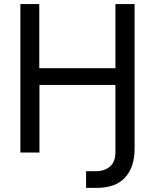

<svg xmlns="http://www.w3.org/2000/svg" viewBox="-20 -749 761 943"><path d="M546.9 0V-332H173.8V0H80.1V-729H172.9V-414.1H546.9V-729H641.1V-18.1Q641.1 71.8 594.2 123Q547.9 173.8 455.1 173.8H402.8V91.8H451.2Q494.1 91.8 520.5 68.4Q546.9 44.9 546.9 0Z"/></svg>

Font: Miedinger*
Style: Book
Weight: 400
Version: Version 001.000